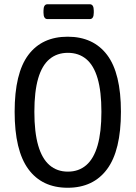

<svg xmlns="http://www.w3.org/2000/svg" viewBox="-20 -879 639 905"><path d="M299 6Q178 6 113.5 -82Q49 -170 49 -352Q49 -534 113.5 -620Q178 -706 299 -706Q420 -706 485 -620Q550 -534 550 -352Q550 -170 485 -82Q420 6 299 6ZM300 -70Q351 -70 386.5 -100.5Q422 -131 440 -193.5Q458 -256 458 -352Q458 -448 440 -509.5Q422 -571 386.5 -600.5Q351 -630 300 -630Q249 -630 213.5 -600.5Q178 -571 160 -509.5Q142 -448 142 -352Q142 -256 160 -193.5Q178 -131 213.5 -100.5Q249 -70 300 -70ZM204 -789Q185 -789 185 -819V-829Q185 -859 204 -859H403Q422 -859 422 -829V-819Q422 -789 403 -789Z"/></svg>

Font: Asap Condensed VF Beta
Style: Regular
Weight: 400
Designer: Pablo Cosgaya
Foundry: Omnibus-Type
Version: Version 1.008